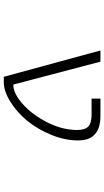

<svg xmlns="http://www.w3.org/2000/svg" viewBox="218 -780 563 1040"><g transform="rotate(90 500.0 -260.5)"><path d="M441.4 -50.8Q486.3 -50.8 543.5 -101.1Q600.6 -151.4 642.6 -233.4Q684.6 -315.4 684.6 -396.5Q684.6 -439.5 665.5 -457Q646.5 -474.6 599.6 -474.6H514.6V-522.5H608.4Q741.2 -522.5 741.2 -402.3Q741.2 -329.1 710.4 -254.9Q679.7 -180.7 634.3 -125.5Q588.9 -70.3 531.7 -34.7Q474.6 1 424.8 1H396.5L253.9 -522.5H314.5L438.5 -50.8Z"/></g></svg>

Font: GenEi Gothic M Light
Style: Regular
Weight: 300
Designer: o_tamon (Modified); [Source Han Sans]
Ryoko NISHIZUKA  (kana & ideographs); Paul D. Hunt (Latin, Greek & Cyrillic); Wenl
Version: Version 1.1a;Original Version 1.004